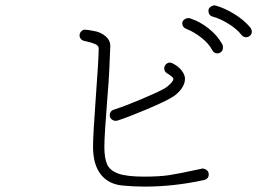

<svg xmlns="http://www.w3.org/2000/svg" viewBox="-20 -785 1040 712"><path d="M434 -97Q382 -102 353.5 -138.5Q325 -175 325 -241Q325 -283 335 -420Q346 -567 346 -606Q346 -616 332 -622Q318 -628 294 -633Q286 -634 280.5 -640Q275 -646 275 -654Q275 -662 281 -668.5Q287 -675 295 -675Q304 -675 329 -670Q353 -666 371 -651Q389 -636 389 -614Q388 -584 385.5 -530.5Q383 -477 378 -420Q367 -282 367 -240Q367 -198 377.5 -175Q388 -152 419.5 -141Q451 -130 514 -130Q571 -130 607.5 -135.5Q644 -141 726 -159Q728 -160 732 -160Q741 -159 747.5 -153.5Q754 -148 754 -138Q754 -121 735 -117Q624 -93 517 -93Q474 -93 434 -97ZM387 -357Q387 -374 404 -379Q442 -391 505 -417.5Q568 -444 592 -458Q602 -464 612.5 -475Q623 -486 623 -492Q623 -499 600 -513Q589 -519 589 -532Q589 -539 594.5 -545.5Q600 -552 609 -553Q614 -553 620 -550Q642 -539 654 -523Q666 -507 666 -493Q666 -473 651.5 -454Q637 -435 616 -423Q589 -407 521.5 -378.5Q454 -350 416 -338Q414 -337 408 -337Q401 -337 394 -342.5Q387 -348 387 -357ZM876 -655Q858 -678 827 -697Q796 -716 770 -723Q753 -727 753 -746Q753 -753 759.5 -758.5Q766 -764 774 -765Q779 -765 781 -764Q813 -755 849 -733Q885 -711 909 -682Q912 -678 914 -669Q914 -659 907.5 -653Q901 -647 893 -647Q882 -647 876 -655ZM767 -599Q755 -623 727 -645Q699 -667 673 -677Q656 -683 656 -699Q656 -707 663.5 -712.5Q671 -718 679 -718Q684 -718 690 -715Q721 -705 753 -680Q785 -655 803 -623Q807 -617 807 -610Q807 -599 800.5 -593Q794 -587 786 -587Q774 -587 767 -599Z"/></svg>

Font: Tsukimi Rounded Light
Style: Regular
Weight: 300
Designer: Takashi Funayama
Foundry: Takashi Funayama
Version: Version 1.032; ttfautohint (v1.8.3)